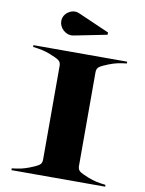

<svg xmlns="http://www.w3.org/2000/svg" viewBox="-99 -991 802 1059"><g transform="rotate(10 302.5 -461.0)"><path d="M249.6 -791Q228.8 -786.7 210.1 -795.4Q191.4 -804.2 179.7 -821.2Q168 -838.2 168 -859Q168 -879.8 181.6 -896.4Q195.2 -913 216 -919.5Q236.8 -926.1 258.1 -916.8L432.8 -840.3V-827.5ZM40 -10Q70.5 -13.5 92 -18.2Q113.5 -23 138 -32.5Q176 -47.5 189 -57.2Q202 -67 202 -87.5V-612.5Q202 -633 189 -642.8Q176 -652.5 138 -667.5Q113.5 -677 92 -681.8Q70.5 -686.5 40 -690V-700H565V-690Q534.5 -686.5 513 -681.8Q491.5 -677 467 -667.5Q429 -652.5 416 -642.8Q403 -633 403 -612.5V-87.5Q403 -67 416 -57.2Q429 -47.5 467 -32.5Q491.5 -23 513 -18.2Q534.5 -13.5 565 -10V0H40Z"/></g></svg>

Font: Engraving CC
Style: Bold
Weight: 700
Designer: indestructible type*
Foundry: Cowboy Collective
Version: Version 1.000